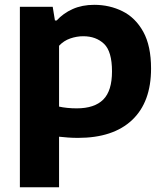

<svg xmlns="http://www.w3.org/2000/svg" viewBox="-20 -576 700 816"><path d="M64.5 220V-547H204L213.5 -489H221Q248.5 -519.5 288.8 -537.5Q329 -555.5 380.5 -555.5Q446 -555.5 501 -528Q556 -500.5 589 -440.8Q622 -381 622 -284.5Q622 -142 541.5 -66Q461 10 311.5 10Q290 10 269.2 8.5Q248.5 7 231 5V220ZM306 -115.5Q381.5 -115.5 418.8 -152.8Q456 -190 456 -272.5Q456 -357.5 422 -389.8Q388 -422 334 -422Q306 -422 278.5 -412.5Q251 -403 231 -381.5V-123Q246 -119.5 265.8 -117.5Q285.5 -115.5 306 -115.5Z"/></svg>

Font: Encode Sans SmExp
Style: Bold
Weight: 700
Width: 6
Designer: Multiple Designers
Foundry: Impallari Type
Version: Version 3.002; ttfautohint (v1.8.3) -l 8 -r 50 -G 200 -x 14 